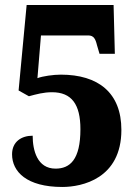

<svg xmlns="http://www.w3.org/2000/svg" viewBox="-20 -734 543 764"><path d="M228 10C306 10 463 -23 463 -217C463 -365 371 -437 222 -437C192 -437 150 -431 129 -423L143 -593H331C353 -593 360 -579 366 -554L376 -520H437L432 -714H86L54 -374L95 -351C125 -359 153 -367 187 -367C265 -367 300 -319 300 -220C300 -98 258 -63 201 -63C128 -63 110 -136 110 -194C65 -194 28 -170 28 -120C28 -51 86 10 228 10Z"/></svg>

Font: Noto Serif Sinhala Condensed Black
Style: Regular
Weight: 900
Width: 3
Designer: Jelle Bosma - Monotype Design Team
Foundry: Monotype Imaging Inc.
Version: Version 2.007